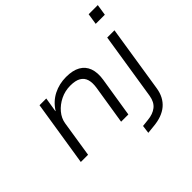

<svg xmlns="http://www.w3.org/2000/svg" viewBox="-206 -940 1368 1368"><g transform="rotate(-45 478.0 -256.0)"><path d="M69 0 147 -494H215L197 -384H199Q237 -444 295.5 -473.5Q354 -503 423 -503Q490 -503 531.5 -479.5Q573 -456 589.5 -411Q606 -366 596 -301L548 0H475L522 -295Q529 -341 519.5 -372.5Q510 -404 481.5 -421Q453 -438 401 -438Q347 -438 300.5 -415Q254 -392 223 -355Q192 -318 185 -274L142 0ZM840 -621 853 -705H945L932 -621ZM556 193 564 132 619 126Q673 121 706.5 94.5Q740 68 749 14L829 -494H902L823 10Q817 50 800.5 81.5Q784 113 758 135Q732 157 696.5 170Q661 183 615 187Z"/></g></svg>

Font: Nunito Sans 7pt SemiExpanded Light
Style: Italic
Weight: 300
Width: 6
Italic angle: -9°
Designer: Vernon Adams
Foundry: Vernon Adams
Version: Version 3.101;gftools[0.9.27]